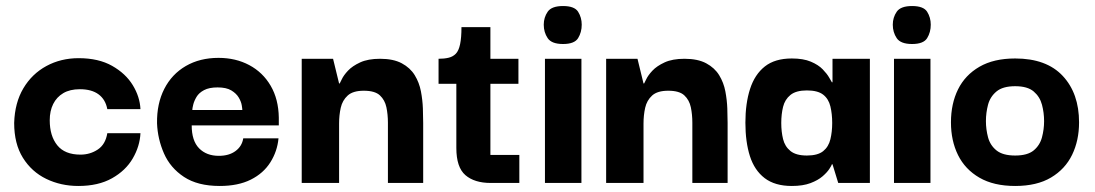

<svg xmlns="http://www.w3.org/2000/svg" viewBox="-20 -607 3632 637"><path d="M240 10Q182 10 133.5 -13.5Q85 -37 56 -83.5Q27 -130 27 -199Q29 -266 57.5 -314Q86 -362 134 -388Q182 -414 241 -414Q307 -414 352 -388.5Q397 -363 420.5 -324.5Q444 -286 446 -245H336Q330 -277 307 -294Q284 -311 245 -311Q212 -311 190 -298Q168 -285 156.5 -262Q145 -239 145 -208Q145 -156 170 -125Q195 -94 247 -94Q279 -94 304.5 -111Q330 -128 336 -165H446Q444 -122 420.5 -81.5Q397 -41 351.5 -15.5Q306 10 240 10Z M709 10Q636 10 590.5 -20Q545 -50 524 -98Q503 -146 501 -198Q500 -263 525 -312Q550 -361 596.5 -388Q643 -415 705 -415Q762 -415 807 -391Q852 -367 878 -322.5Q904 -278 905 -217Q905 -216 905 -206Q905 -196 905 -191H616Q616 -140 640.5 -115Q665 -90 706 -90Q740 -90 761.5 -106Q783 -122 787 -148H904Q900 -105 877 -68.5Q854 -32 812 -11Q770 10 709 10ZM618 -242H784Q784 -246 782 -258Q780 -270 772 -283.5Q764 -297 747.5 -307Q731 -317 702 -317Q674 -317 657 -308Q640 -299 632 -285.5Q624 -272 621 -259.5Q618 -247 618 -242Z M981 0V-412H1085L1105 -330H1107Q1108 -331 1114 -344Q1120 -357 1134.5 -372.5Q1149 -388 1175 -400Q1201 -412 1241 -412Q1285 -412 1313 -397Q1341 -382 1356 -357.5Q1371 -333 1376.5 -304Q1382 -275 1383 -247.5Q1384 -220 1384 -199V0H1267V-200Q1267 -227 1262 -251Q1257 -275 1240.5 -290.5Q1224 -306 1187 -306Q1151 -306 1133.5 -290Q1116 -274 1110.5 -249.5Q1105 -225 1105 -197V0Z M1608 0Q1554 0 1524 -26Q1494 -52 1494 -116V-341H1607V-93H1703V0ZM1435 -329V-412Q1454 -412 1468.5 -415.5Q1483 -419 1492.5 -429Q1502 -439 1506.5 -460.5Q1511 -482 1511 -517H1607V-412H1700V-329Z M1788 0V-412H1909V0ZM1848 -461Q1810 -461 1797 -480.5Q1784 -500 1784 -525Q1784 -549 1797 -568Q1810 -587 1848 -587Q1886 -587 1898 -568Q1910 -549 1910 -525Q1910 -500 1898 -480.5Q1886 -461 1848 -461Z M1991 0V-412H2095L2115 -330H2117Q2118 -331 2124 -344Q2130 -357 2144.5 -372.5Q2159 -388 2185 -400Q2211 -412 2251 -412Q2295 -412 2323 -397Q2351 -382 2366 -357.5Q2381 -333 2386.5 -304Q2392 -275 2393 -247.5Q2394 -220 2394 -199V0H2277V-200Q2277 -227 2272 -251Q2267 -275 2250.5 -290.5Q2234 -306 2197 -306Q2161 -306 2143.5 -290Q2126 -274 2120.5 -249.5Q2115 -225 2115 -197V0Z M2607 10Q2551 10 2517 -16Q2483 -42 2468 -89Q2453 -136 2453 -200Q2453 -264 2468.5 -312Q2484 -360 2517.5 -386.5Q2551 -413 2607 -413Q2645 -413 2670 -402.5Q2695 -392 2709.5 -377Q2724 -362 2731 -349.5Q2738 -337 2740 -334H2742V-412H2866V0H2761L2742 -62H2740Q2739 -58 2731.5 -46.5Q2724 -35 2709 -22Q2694 -9 2669 0.5Q2644 10 2607 10ZM2657 -91Q2693 -91 2711 -105.5Q2729 -120 2735 -145Q2741 -170 2741 -199Q2741 -229 2735 -254Q2729 -279 2711 -293Q2693 -307 2657 -307Q2621 -307 2602.5 -292Q2584 -277 2578 -252.5Q2572 -228 2572 -199Q2572 -170 2578 -145.5Q2584 -121 2602.5 -106Q2621 -91 2657 -91Z M2946 0V-412H3067V0ZM3006 -461Q2968 -461 2955 -480.5Q2942 -500 2942 -525Q2942 -549 2955 -568Q2968 -587 3006 -587Q3044 -587 3056 -568Q3068 -549 3068 -525Q3068 -500 3056 -480.5Q3044 -461 3006 -461Z M3348 10Q3277 10 3229.5 -17.5Q3182 -45 3158.5 -92.5Q3135 -140 3135 -201Q3135 -263 3158.5 -310.5Q3182 -358 3229.5 -385.5Q3277 -413 3348 -413Q3452 -413 3506 -355Q3560 -297 3560 -201Q3560 -141 3537 -93.5Q3514 -46 3467 -18Q3420 10 3348 10ZM3348 -91Q3389 -91 3409.5 -108Q3430 -125 3437 -151.5Q3444 -178 3444 -205Q3444 -233 3437 -259.5Q3430 -286 3409.5 -303.5Q3389 -321 3348 -321Q3307 -321 3286 -303.5Q3265 -286 3258 -259.5Q3251 -233 3251 -205Q3251 -178 3258 -151.5Q3265 -125 3286 -108Q3307 -91 3348 -91Z"/></svg>

Font: Darker Grotesque ExtraBold
Style: Regular
Weight: 800
Designer: Gabriel Lam
Foundry: TypeRant
Version: Version 1.000;gftools[0.9.28]